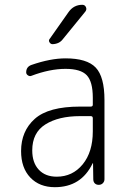

<svg xmlns="http://www.w3.org/2000/svg" viewBox="-20 -775 540 805"><path d="M315.4 -288.1Q225.6 -288.1 170.4 -253.4Q115.2 -218.8 115.2 -144.5Q115.2 -92.8 142.6 -63.5Q169.9 -34.2 217.8 -34.2Q284.2 -34.2 326.7 -85.9Q369.1 -137.7 369.1 -224.6V-279.3Q369.1 -288.1 360.4 -288.1ZM210 9.8Q145.5 9.8 106.9 -30.8Q68.4 -71.3 68.4 -141.6Q68.4 -225.6 126 -276.9Q183.6 -328.1 315.4 -328.1H360.4Q369.1 -328.1 369.1 -335.9V-365.2Q369.1 -432.6 343.8 -459.5Q318.4 -486.3 254.9 -486.3Q188.5 -486.3 111.3 -457Q104.5 -454.1 97.2 -459Q89.8 -463.9 89.8 -471.7Q89.8 -495.1 112.3 -502.9Q191.4 -530.3 254.9 -530.3Q344.7 -530.3 381.3 -491.7Q418 -453.1 418 -355.5V-23.4Q418 -13.7 411.1 -6.8Q404.3 0 394 0Q383.8 0 377.4 -6.3Q371.1 -12.7 371.1 -23.4L370.1 -89.8Q370.1 -90.8 369.1 -90.8Q368.2 -90.8 368.2 -89.8Q320.3 9.8 210 9.8ZM267.6 -724.6Q289.1 -754.9 325.2 -754.9Q335.9 -754.9 340.3 -745.1Q344.7 -735.4 337.9 -726.6L243.2 -610.4Q228.5 -590.8 200.2 -589.8Q192.4 -589.8 187.5 -597.7Q182.6 -605.5 188.5 -612.3Z"/></svg>

Font: Rounded-X Mgen+ 1m light
Style: Regular
Weight: 200
Designer: [Source Han Sans]
Ryoko NISHIZUKA  (kana & ideographs); Paul D. Hunt (Latin, Greek & Cyrillic); Wenlong ZHANG  (bopomofo
Version: Version 1.059.20150602